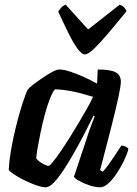

<svg xmlns="http://www.w3.org/2000/svg" viewBox="-20 -795 580 815"><path d="M174 0Q158 0 132.5 -9Q107 -18 81 -31Q55 -44 37 -56.5Q19 -69 17 -75Q19 -112 26.5 -156Q34 -200 44.5 -244Q55 -288 66 -325Q77 -362 86 -386.5Q95 -411 98 -415Q103 -422 120.5 -435.5Q138 -449 160 -464Q182 -479 201.5 -489.5Q221 -500 231 -500Q250 -500 276.5 -491.5Q303 -483 333 -469.5Q363 -456 392 -440L395 -500Q451 -500 472 -487.5Q493 -475 493 -449Q493 -430 482 -379.5Q471 -329 451.5 -252Q432 -175 405 -73L416 -66Q427 -77 441 -96.5Q455 -116 469.5 -138Q484 -160 495 -177Q504 -177 513.5 -172.5Q523 -168 525 -163Q520 -142 507 -114.5Q494 -87 476.5 -60.5Q459 -34 440.5 -17Q422 0 406 0Q384 0 359 -8.5Q334 -17 315.5 -27.5Q297 -38 294 -45L346 -201Q352 -220 357.5 -236Q363 -252 369 -267.5Q375 -283 382 -301L377 -304Q360 -270 339 -229Q318 -188 295 -147.5Q272 -107 250 -73.5Q228 -40 208.5 -20Q189 0 174 0ZM187 -91Q191 -91 204.5 -107.5Q218 -124 236.5 -151Q255 -178 275.5 -210.5Q296 -243 315.5 -276Q335 -309 351 -337.5Q367 -366 375 -384Q324 -400 285 -407.5Q246 -415 213 -416Q203 -404 191.5 -375Q180 -346 170 -308Q160 -270 152 -231.5Q144 -193 139 -163.5Q134 -134 134 -122Q144 -110 161 -100.5Q178 -91 187 -91ZM340 -564Q327 -564 309 -588.5Q291 -613 270.5 -654.5Q250 -696 227 -746Q234 -756 240.5 -763.5Q247 -771 259 -775L354 -670L488 -775Q500 -771 507.5 -763Q515 -755 517 -747Q476 -697 440.5 -655Q405 -613 379.5 -588.5Q354 -564 340 -564Z"/></svg>

Font: Texturina 12pt
Style: Bold Italic
Weight: 700
Italic angle: -11°
Designer: Guillermo Torres Carreño
Foundry: Omnibus-Type
Version: Version 1.002